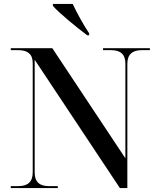

<svg xmlns="http://www.w3.org/2000/svg" viewBox="-20 -960 810 980"><path d="M425 -780H435V-790C406 -833 372 -895 351 -940H250V-930C280 -895 370 -821 425 -780ZM35 0H275V-10H230C183 -10 157 -30 157 -80V-655L592 0H630V-634C630 -684 657 -704 704 -704H745V-714H506V-704H547C594 -704 620 -684 620 -635V-152L247 -714H35V-704H73C120 -704 147 -685 147 -638V-80C147 -30 120 -10 73 -10H35Z"/></svg>

Font: Noto Serif Display Medium
Style: Regular
Weight: 500
Designer: Monotype Design Team
Foundry: Monotype Imaging Inc.
Version: Version 2.009